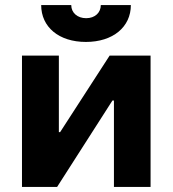

<svg xmlns="http://www.w3.org/2000/svg" viewBox="-20 -740 683 760"><path d="M143 -720C143 -633 213 -574 320 -574C427 -574 498 -633 498 -720H379C379 -690 356 -668 321 -668C287 -668 262 -689 262 -720ZM67 0H206L425 -342H431V0H576V-520H414L218 -217H213V-520H67Z"/></svg>

Font: Fixel Display Bold
Style: Bold
Weight: 700
Designer: AlfaBravo + MacPaw
Foundry: Kyrylo Tkachov, Marchela Mozhyna, Serhii Makarenko, Maria Weinstein, Zakhar Kryvoshyya
Version: Version 1.211